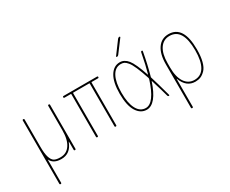

<svg xmlns="http://www.w3.org/2000/svg" viewBox="-136 -1212 2272 1895"><g transform="rotate(-30 1000.0 -265.0)"><path d="M89.8 210V-509.8Q89.8 -519.5 100.1 -519.5Q110.4 -519.5 110.4 -509.8V-200.2Q110.4 -121.1 124 -79.1Q137.7 -37.1 161.6 -23.4Q185.5 -9.8 230.5 -9.8Q301.8 -9.8 340.8 -67.4Q379.9 -125 379.9 -230.5V-509.8Q379.9 -519.5 390.1 -519.5Q400.4 -519.5 400.4 -509.8V-9.8Q400.4 0 390.1 0Q379.9 0 379.9 -9.8V-101.6Q379.9 -102.5 378.9 -102.5Q377 -102.5 377 -100.6Q335 10.7 230.5 9.8Q142.6 9.8 112.3 -51.8Q111.3 -51.8 110.4 -50.8V210Q110.4 219.7 100.1 219.7Q89.8 219.7 89.8 210Z M559.6 -500Q549.8 -500 549.8 -509.8Q549.8 -519.5 559.6 -519.5H940.4Q950.2 -519.5 950.2 -509.8Q950.2 -500 940.4 -500H870.1Q865.2 -500 865.2 -495.1V-9.8Q865.2 0 855 0Q844.7 0 844.7 -9.8V-495.1Q844.7 -500 839.8 -500H660.2Q655.3 -500 655.3 -495.1V-9.8Q655.3 0 645 0Q634.8 0 634.8 -9.8V-495.1Q634.8 -500 629.9 -500Z M1209 -589.8Q1205.1 -589.8 1203.6 -593.3Q1202.1 -596.7 1204.1 -599.6L1308.6 -740.2Q1316.4 -750 1329.1 -750Q1333 -750 1334.5 -746.6Q1335.9 -743.2 1334 -740.2L1228.5 -599.6Q1220.7 -589.8 1209 -589.8ZM1205.1 -509.8Q1140.6 -509.8 1105.5 -443.8Q1070.3 -377.9 1070.3 -259.8Q1070.3 -141.6 1105.5 -75.7Q1140.6 -9.8 1205.1 -9.8Q1301.8 -9.8 1375 -242.2Q1376 -248 1375 -252.9Q1346.7 -338.9 1323.2 -392.6Q1299.8 -446.3 1279.3 -470.7Q1258.8 -495.1 1243.2 -502.4Q1227.5 -509.8 1205.1 -509.8ZM1205.1 9.8Q1135.7 9.8 1092.8 -58.1Q1049.8 -126 1049.8 -259.8Q1049.8 -391.6 1092.3 -460.9Q1134.8 -530.3 1205.1 -530.3Q1256.8 -530.3 1295.9 -481.9Q1335 -433.6 1384.8 -286.1Q1384.8 -285.2 1386.2 -285.2Q1387.7 -285.2 1387.7 -286.1Q1412.1 -371.1 1438.5 -508.8Q1440.4 -519.5 1450.2 -519.5Q1460 -519.5 1458 -509.8Q1431.6 -365.2 1399.4 -252.9Q1397.5 -248 1399.4 -243.2Q1424.8 -163.1 1466.8 -8.8Q1468.8 0 1460 0Q1450.2 0 1447.3 -9.8Q1428.7 -80.1 1388.7 -209Q1387.7 -210.9 1385.7 -210.9Q1312.5 9.8 1205.1 9.8Z M1610.4 -285.2V-235.4Q1610.4 -128.9 1650.4 -69.3Q1690.4 -9.8 1759.8 -9.8Q1834 -9.8 1872.1 -73.2Q1910.2 -136.7 1910.2 -259.8Q1910.2 -509.8 1759.8 -509.8Q1689.5 -509.8 1649.9 -450.7Q1610.4 -391.6 1610.4 -285.2ZM1589.8 210V-285.2Q1589.8 -400.4 1634.8 -465.3Q1679.7 -530.3 1759.8 -530.3Q1929.7 -530.3 1929.7 -259.8Q1929.7 -179.7 1915 -124Q1900.4 -68.4 1873.5 -40.5Q1846.7 -12.7 1819.8 -1.5Q1793 9.8 1759.8 9.8Q1656.2 9.8 1613.3 -105.5Q1613.3 -107.4 1611.3 -107.4Q1610.4 -107.4 1610.4 -106.4V210Q1610.4 219.7 1600.1 219.7Q1589.8 219.7 1589.8 210Z"/></g></svg>

Font: Rounded-X Mgen+ 2m thin
Style: Regular
Weight: 100
Designer: [Source Han Sans]
Ryoko NISHIZUKA  (kana & ideographs); Paul D. Hunt (Latin, Greek & Cyrillic); Wenlong ZHANG  (bopomofo
Version: Version 1.059.20150602